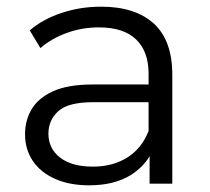

<svg xmlns="http://www.w3.org/2000/svg" viewBox="-20 -550 630 575"><path d="M247 5Q188 5 144.5 -14.5Q101 -34 78 -68.5Q55 -103 55 -148Q55 -189 74.5 -222.5Q94 -256 138.5 -276.5Q183 -297 258 -297H425V-329Q425 -396 387.5 -432Q350 -468 276 -468Q225 -468 179 -451Q133 -434 101 -406L69 -459Q109 -493 165 -511.5Q221 -530 283 -530Q385 -530 440.5 -479.5Q496 -429 496 -326V0H428V-82Q408 -49 372 -26Q322 5 247 5ZM425 -244H260Q184 -244 154.5 -217Q125 -190 125 -150Q125 -105 160 -78Q195 -51 258 -51Q318 -51 361.5 -78.5Q405 -106 425 -158Z"/></svg>

Font: Modern
Style: Small
Weight: 400
Designer: Julieta Ulanovsky
Foundry: Julieta Ulanovsky
Version: Version 8.000